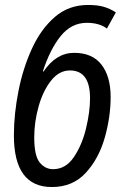

<svg xmlns="http://www.w3.org/2000/svg" viewBox="-20 -744 503 774"><path d="M189 10Q273 10 325.5 -47Q378 -104 402 -188Q426 -272 426 -353Q426 -436 389 -483.5Q352 -531 279 -531Q206 -531 155 -455L153 -457Q182 -546 225 -599Q268 -652 330 -652Q380 -652 411 -629L447 -694Q424 -709 398.5 -716.5Q373 -724 335 -724Q257 -724 201 -675.5Q145 -627 109 -548.5Q73 -470 55 -380Q36 -285 36 -198Q36 10 189 10ZM194 -62Q162 -62 140 -89Q118 -116 118 -190Q118 -252 135.5 -314.5Q153 -377 185.5 -418.5Q218 -460 262 -460Q343 -460 343 -348Q343 -294 327 -227Q311 -160 278 -111Q245 -62 194 -62Z"/></svg>

Font: Noto Sans UI Condensed
Style: Italic
Weight: 400
Width: 3
Italic angle: -12°
Designer: Monotype Design Team
Foundry: Monotype Imaging Inc.
Version: Version 1.901